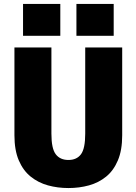

<svg xmlns="http://www.w3.org/2000/svg" viewBox="-20 -940 690 971"><path d="M326 11Q271.5 11 222.5 -2.5Q173.5 -16 135.2 -46.8Q97 -77.5 75 -129Q53 -180.5 53 -256V-700H240V-264Q240 -188.5 262 -159.8Q284 -131 326 -131Q368 -131 389.5 -159.8Q411 -188.5 411 -264V-700H598V-256Q598 -180.5 576.2 -129Q554.5 -77.5 516.8 -46.8Q479 -16 430 -2.5Q381 11 326 11ZM96.5 -920H285V-759H96.5ZM366.5 -920H555V-759H366.5Z"/></svg>

Font: Trispace ExtraBold
Style: Regular
Weight: 800
Designer: Tyler Finck
Foundry: Etcetera Type Company
Version: Version 1.210; ttfautohint (v1.8.3)